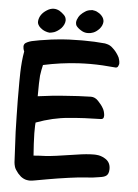

<svg xmlns="http://www.w3.org/2000/svg" viewBox="-65 -1050 805 1122"><g transform="rotate(5 337.5 -489.0)"><path d="M139.6 -870.1C148.4 -862.3 157.2 -857.4 165 -854.5C174.8 -850.6 183.6 -848.6 192.4 -847.7C201.2 -848.6 210.9 -850.6 219.7 -853.5C232.4 -858.4 246.1 -867.2 259.8 -880.9C272.5 -895.5 279.3 -910.2 280.3 -925.8C280.3 -938.5 276.4 -949.2 267.6 -958C258.8 -966.8 249 -974.6 239.3 -980.5C228.5 -986.3 216.8 -989.3 206.1 -989.3C191.4 -989.3 177.7 -984.4 163.1 -974.6C137.7 -958 123 -936.5 120.1 -910.2V-903.3C120.1 -899.4 121.1 -885.7 139.6 -870.1ZM346.7 -901.4C353.5 -892.6 363.3 -883.8 375 -877C385.7 -870.1 396.5 -866.2 409.2 -865.2H417C427.7 -865.2 437.5 -867.2 447.3 -871.1C460 -876 471.7 -884.8 483.4 -897.5C494.1 -910.2 500 -923.8 501 -938.5C501 -951.2 496.1 -962.9 486.3 -973.6C477.5 -983.4 466.8 -990.2 456.1 -995.1C450.2 -998 443.4 -999 436.5 -1000C434.6 -1001 432.6 -1001 429.7 -1001C427.7 -1001 425.8 -1001 422.9 -1000C410.2 -999 398.4 -995.1 388.7 -988.3C379.9 -983.4 371.1 -975.6 362.3 -966.8C354.5 -958 348.6 -947.3 344.7 -936.5C342.8 -930.7 341.8 -924.8 341.8 -919.9C341.8 -913.1 343.8 -906.2 346.7 -901.4ZM134.8 21.5C140.6 22.5 146.5 23.4 153.3 23.4C168.9 23.4 185.5 18.6 254.9 6.8C291 0 332 -5.9 378.9 -12.7C410.2 -17.6 443.4 -20.5 478.5 -23.4C503.9 -24.4 530.3 -27.3 556.6 -32.2C590.8 -37.1 610.4 -43.9 611.3 -83V-85C611.3 -111.3 600.6 -131.8 578.1 -144.5C561.5 -154.3 545.9 -159.2 530.3 -160.2C524.4 -161.1 517.6 -161.1 510.7 -161.1C486.3 -161.1 452.1 -158.2 410.2 -151.4C316.4 -136.7 256.8 -128.9 232.4 -127.9C207 -127 183.6 -126 162.1 -124C158.2 -172.9 156.2 -216.8 155.3 -254.9C155.3 -293 156.2 -314.5 157.2 -317.4C222.7 -341.8 286.1 -356.4 347.7 -361.3C409.2 -367.2 471.7 -370.1 533.2 -371.1H535.2C546.9 -371.1 552.7 -377.9 552.7 -390.6V-396.5C550.8 -413.1 546.9 -425.8 540 -436.5C533.2 -449.2 522.5 -461.9 509.8 -475.6C497.1 -489.3 482.4 -496.1 466.8 -496.1C416 -495.1 366.2 -492.2 316.4 -488.3C266.6 -485.4 213.9 -479.5 156.2 -471.7C156.2 -530.3 157.2 -570.3 159.2 -592.8C162.1 -614.3 166 -635.7 170.9 -656.2C238.3 -670.9 307.6 -680.7 378.9 -684.6C401.4 -685.5 422.9 -686.5 445.3 -686.5C494.1 -686.5 543.9 -683.6 593.8 -678.7H595.7C600.6 -678.7 605.5 -680.7 608.4 -685.5C611.3 -691.4 613.3 -696.3 614.3 -701.2V-706.1C614.3 -711.9 613.3 -718.8 611.3 -725.6C609.4 -734.4 606.4 -742.2 601.6 -749C592.8 -763.7 582 -778.3 567.4 -791C556.6 -801.8 543.9 -808.6 529.3 -811.5C526.4 -812.5 523.4 -812.5 520.5 -813.5C479.5 -817.4 438.5 -819.3 398.4 -819.3H380.9C334 -819.3 288.1 -817.4 242.2 -812.5C218.8 -810.5 196.3 -807.6 173.8 -803.7C151.4 -800.8 127.9 -796.9 105.5 -792C86.9 -789.1 71.3 -783.2 58.6 -775.4C51.8 -770.5 47.9 -763.7 47.9 -753.9C47.9 -746.1 49.8 -736.3 54.7 -725.6C40 -646.5 42 -557.6 42 -498V-439.5C43 -377 43.9 -314.5 45.9 -252C48.8 -189.5 51.8 -130.9 54.7 -75.2C55.7 -67.4 56.6 -58.6 59.6 -49.8C62.5 -39.1 70.3 -27.3 82 -12.7L99.6 4.9C111.3 13.7 123 19.5 134.8 21.5Z"/></g></svg>

Font: ChillSide Comic
Style: Regular
Weight: 400
Designer: Koroletov, Abay Emes
Version: Version 1.000